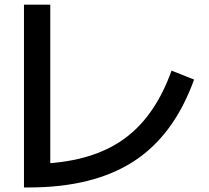

<svg xmlns="http://www.w3.org/2000/svg" viewBox="-20 -785 915 841"><path d="M85 -764.6H200.2V-70.3Q407.2 -86.9 534.2 -184.6Q662.1 -282.2 731.4 -475.6L830.1 -436.5Q742.2 -192.4 565.4 -78.1Q388.7 36.1 106.4 36.1H85Z"/></svg>

Font: RobotoJAA
Style: Medium
Weight: 500
Version: Version 2.05; 2016-11-05